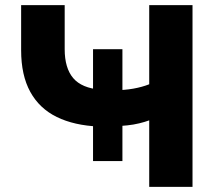

<svg xmlns="http://www.w3.org/2000/svg" viewBox="-20 -725 856 745"><path d="M559 0V-258Q543 -252 520.5 -246.5Q498 -241 473.5 -238.5Q449 -236 423 -235L455 -255V-100H341V-255L364 -234Q268 -238 200.5 -271Q133 -304 97.5 -368.5Q62 -433 62 -530V-705H231V-534Q231 -461 264 -422Q297 -383 371 -377L341 -365V-534H455V-365L425 -375Q463 -375 497 -381Q531 -387 559 -398V-705H727V0Z"/></svg>

Font: Nunito Sans 10pt SemiExpanded ExtraBold
Style: Regular
Weight: 800
Width: 6
Designer: Vernon Adams
Foundry: Vernon Adams
Version: Version 3.101;gftools[0.9.27]